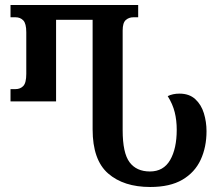

<svg xmlns="http://www.w3.org/2000/svg" viewBox="-20 -734 874 767"><path d="M580 13Q474 13 412 -41Q350 -95 350 -217V-655H204V-329H22V-378H42Q61 -378 73 -390.5Q85 -403 85 -439V-605Q85 -640 73 -652.5Q61 -665 42 -665H22V-714H532V-665H513Q495 -665 482.5 -654Q470 -643 470 -612V-214Q470 -123 497.5 -86Q525 -49 579 -49Q633 -49 659.5 -94.5Q686 -140 686 -216Q686 -253 678 -285.5Q670 -318 650 -350Q670 -360 697 -360Q736 -360 760 -338Q784 -316 794.5 -281.5Q805 -247 805 -210Q805 -146 781.5 -95.5Q758 -45 708.5 -16Q659 13 580 13Z"/></svg>

Font: Noto Serif Georgian ExtraCondensed SemiBold
Style: Regular
Weight: 600
Width: 2
Designer: Monotype Design Team, Akaki Razmadze
Foundry: Google LLC
Version: Version 2.003; ttfautohint (v1.8.4.7-5d5b)